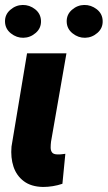

<svg xmlns="http://www.w3.org/2000/svg" viewBox="-20 -741 430 766"><path d="M87.9 -528.3H245.1L183.6 -175.8Q182.1 -163.6 182.1 -152.1Q182.1 -140.6 187.5 -133.1Q192.9 -125.5 208 -125Q216.8 -124.5 224.9 -125.5Q232.9 -126.5 240.7 -127.4L229 -7.8Q210.4 -1.5 190.7 1.7Q170.9 4.9 151.4 4.9Q104 3.9 75 -18.1Q45.9 -40 33.9 -75.9Q22 -111.8 25.9 -156.2ZM0 -653.8Q-1 -682.6 21 -701.7Q43 -720.7 70.3 -721.2Q97.7 -721.7 120.1 -704.1Q142.6 -686.5 143.6 -657.7Q144.5 -628.9 122.8 -609.9Q101.1 -590.8 73.2 -590.3Q46.4 -589.8 23.7 -607.7Q1 -625.5 0 -653.8ZM246.1 -653.8Q245.1 -682.6 266.8 -701.7Q288.6 -720.7 315.9 -721.2Q343.3 -721.7 366 -704.1Q388.7 -686.5 389.6 -657.7Q390.6 -628.9 368.9 -609.9Q347.2 -590.8 319.3 -590.3Q292.5 -589.8 269.8 -607.7Q247.1 -625.5 246.1 -653.8Z"/></svg>

Font: Roboto Condensed Black
Style: Italic
Weight: 900
Italic angle: -12°
Designer: Christian Robertson
Foundry: Google
Version: Version 3.008; 2023